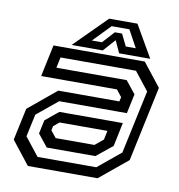

<svg xmlns="http://www.w3.org/2000/svg" viewBox="-79 -770 784 842"><g transform="rotate(10 313.0 -349.0)"><path d="M100.5 0 19.5 -103 50 -245.5 174.5 -348.5H446.5L451 -368L427 -398.5H89.5L119.5 -540H526L607 -437L536 -103L411 0ZM168 -94 124 -149 137 -209.5 195.5 -257.5H478L456 -152L384.5 -94ZM135.5 -46.5H397L498.5 -130L559 -412.5L495 -493.5H159L149 -446H462L506.5 -390.5L488 -303.5H186.5L93.5 -227L72 -127ZM199.5 -141.5H372L409 -172L417.5 -212H204.5L179 -191L175 -172ZM339.5 -698H465.5L547.5 -556H409L384 -610L336 -556H197.5ZM356 -667.5 281.5 -590.5H326L374.5 -643.5H406.5L432.5 -590.5H477L435 -667.5Z"/></g></svg>

Font: Tourney Thin Medium
Style: Italic
Weight: 500
Italic angle: -12°
Version: Version 1.015